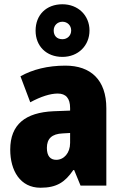

<svg xmlns="http://www.w3.org/2000/svg" viewBox="-20 -871 573 901"><path d="M273 -604C347 -604 400 -657 400 -728C400 -799 346 -851 273 -851C197 -851 147 -801 147 -727C147 -655 197 -604 273 -604ZM273 -687C246 -687 232 -704 232 -728C232 -752 250 -769 273 -769C296 -769 314 -752 314 -728C314 -704 296 -687 273 -687ZM287 -563C204 -563 133 -545 76 -513L122 -391C172 -418 216 -432 251 -432C289 -432 309 -410 309 -364V-352L231 -349C99 -343 28 -287 28 -169C28 -70 75 10 170 10C246 10 285 -16 324 -73H328L358 0H479V-363C479 -496 406 -563 287 -563ZM275 -245 309 -247V-200C309 -153 280 -121 244 -121C216 -121 200 -139 200 -177C200 -220 223 -243 275 -245Z"/></svg>

Font: Noto Sans Sinhala Condensed Black
Style: Regular
Weight: 900
Width: 3
Designer: Jelle Bosma - Monotype Design Team
Foundry: Monotype Imaging Inc.
Version: Version 2.006